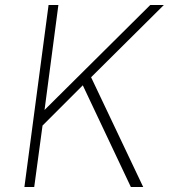

<svg xmlns="http://www.w3.org/2000/svg" viewBox="-20 -743 671 763"><path d="M549 0 342 -436 631 -723H577L157 -306L212 -723H173L77 0H116L149 -244L309 -404L500 0Z"/></svg>

Font: United Sans Thin
Style: Italic
Weight: 100
Italic angle: -8°
Designer: Pablo Impallari, Rodrigo Fuenzalida (Modified by Dan O. Williams)
Version: Version 1.000;PS 001.000;hotconv 1.0.88;makeotf.lib2.5.64775